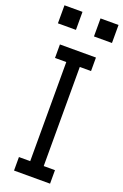

<svg xmlns="http://www.w3.org/2000/svg" viewBox="-167 -929 629 978"><g transform="rotate(20 147.5 -439.5)"><path d="M244.1 -683.6V-610.4H183.1V-73.2H244.1V0H48.8V-73.2H109.9V-610.4H48.8V-683.6ZM100.1 -878.9V-781.2H2.4V-878.9ZM295.4 -878.9V-781.2H197.8V-878.9Z"/></g></svg>

Font: Sanitrixie
Style: Regular
Weight: 400
Designer: Jayvee D. Enaguas (Grand Chaos)
Version: Version 1.1 - 6/9/2013